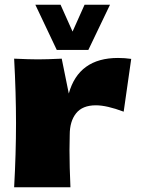

<svg xmlns="http://www.w3.org/2000/svg" viewBox="-20 -795 617 815"><path d="M272 -398Q314 -549 481 -549Q510 -549 537 -545L505 -321Q433 -348 387 -348Q330 -348 303 -314Q276 -280 276 -223V-224L275 -158Q275 -87 279 0H40Q48 -144 48 -272Q48 -400 40 -546Q106 -543 141 -543Q178 -543 242 -546ZM288 -661 339 -775H447L355 -583H221L130 -775H237Z"/></svg>

Font: Mantou Sans
Style: Regular
Weight: 400
Designer: Mant0u / artakana
Foundry: Mant0u / artakana
Version: Version 1.001;October 22, 2023;FontCreator 14.0.0.2901 64-bi